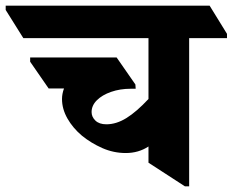

<svg xmlns="http://www.w3.org/2000/svg" viewBox="-88 -646 818 675"><path d="M354 -108Q311 -108 271.5 -125.5Q232 -143 200 -169Q168 -196 149 -229.5Q130 -263 130 -298Q130 -316 137 -335H83L18 -429V-444H322L388 -349L389 -334H372Q334 -334 302.5 -323Q271 -312 252.5 -293.5Q234 -275 234 -252Q234 -235 247.5 -222Q261 -209 286 -209Q321 -209 356.5 -231Q392 -253 434 -298V-512H-6L-68 -611V-626H649L710 -527V-512H577V9H562L434 -74V-131Q399 -108 354 -108Z"/></svg>

Font: Noto Serif Devanagari ExtraBold
Style: Regular
Weight: 800
Designer: Universal Thirst, Indian Type Foundry and the Monotype Design Team
Foundry: Monotype Imaging Inc.
Version: Version 2.004; ttfautohint (v1.8.4.7-5d5b)